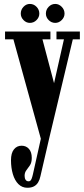

<svg xmlns="http://www.w3.org/2000/svg" viewBox="-20 -680 416 952"><path d="M115.5 251Q89.5 251 71.2 232.8Q53 214.5 43.8 183.5Q34.5 152.5 34.5 114.5Q34.5 79 49 60.8Q63.5 42.5 87 42.5Q109.5 42.5 123.5 58.2Q137.5 74 137.5 103Q137.5 126 128.5 139.5Q119.5 153 110.8 164.2Q102 175.5 102 192Q102 204 107 211.5Q112 219 121.5 219Q127 219 130.5 216Q134 213 137 205.5Q140 198 143 185L182.5 8L46.5 -485H5V-523.5H230V-485H190.5L248 -267.5L297 -485H260V-523.5H376V-485H341L224.5 3.5L180.5 193.5Q177 211 169.2 224Q161.5 237 148.5 244Q135.5 251 115.5 251ZM254 -566.5Q235 -566.5 221.2 -580.5Q207.5 -594.5 207.5 -612.5Q207.5 -632 221.2 -646.2Q235 -660.5 254 -660.5Q272 -660.5 286 -646.2Q300 -632 300 -612.5Q300 -594.5 286 -580.5Q272 -566.5 254 -566.5ZM128 -566.5Q110 -566.5 96.5 -580.5Q83 -594.5 83 -612.5Q83 -632 96.5 -646.2Q110 -660.5 128 -660.5Q147.5 -660.5 161.2 -646.2Q175 -632 175 -612.5Q175 -594.5 161.2 -580.5Q147.5 -566.5 128 -566.5Z"/></svg>

Font: Imbue Thin 10pt ExtraBold
Style: Regular
Weight: 800
Version: Version 1.102